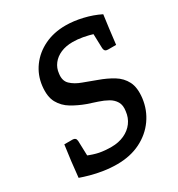

<svg xmlns="http://www.w3.org/2000/svg" viewBox="-174 -843 898 966"><g transform="rotate(-30 275.0 -359.5)"><path d="M226 8Q187 8 148.5 2Q110 -4 77.5 -13Q45 -22 23 -30L33 -122L105 -111Q145 -94 175.5 -88Q206 -82 245 -82Q286 -82 319 -97Q352 -112 372 -139Q392 -166 396 -202Q401 -235 388.5 -256Q376 -277 353 -290Q330 -303 301 -312.5Q272 -322 242 -332Q201 -347 165 -368.5Q129 -390 109 -426Q89 -462 96 -522Q103 -581 137 -627.5Q171 -674 225.5 -700.5Q280 -727 349 -727Q395 -727 446.5 -715Q498 -703 542 -681L532 -606L459 -616Q427 -626 396.5 -631.5Q366 -637 338 -637Q299 -637 269 -624Q239 -611 221 -587.5Q203 -564 200 -534Q194 -494 217 -472Q240 -450 277.5 -436.5Q315 -423 354 -408Q399 -392 435 -370Q471 -348 489.5 -312Q508 -276 501 -217Q493 -153 457 -102Q421 -51 362 -21.5Q303 8 226 8ZM449 -630 532 -606 521 -515H474Q463 -515 458 -520Q453 -525 452 -535ZM117 -98 33 -122 45 -212H93Q102 -212 107.5 -207.5Q113 -203 114 -192Z"/></g></svg>

Font: Aleo Medium
Style: Italic
Weight: 500
Italic angle: -7°
Designer: Alessio Laiso
Foundry: Alessio Laiso
Version: Version 2.001;gftools[0.9.29]